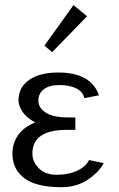

<svg xmlns="http://www.w3.org/2000/svg" viewBox="-20 -741 478 770"><path d="M29.8 0ZM158.2 -531.7ZM158.2 -531.7ZM274.9 -720.7 329.1 -675.8 189 -531.7 158.2 -558.1ZM29.8 0ZM29.8 0ZM336.9 -99.1 396 -86.9Q376 -49.3 331.1 -19.8Q286.1 9.8 227.1 9.8Q125.5 9.8 77.6 -26.4Q29.8 -62.5 29.8 -125Q29.8 -165.5 52.2 -198.5Q74.7 -231.4 121.1 -250Q87.9 -267.6 71 -291.7Q54.2 -315.9 54.2 -338.9Q54.2 -390.1 96.4 -420.2Q138.7 -450.2 213.9 -450.2Q344.7 -450.2 377 -358.9L317.9 -347.2Q313.5 -372.6 286.4 -386.2Q259.3 -399.9 218.5 -399.9Q177.7 -399.9 155.8 -383.1Q133.8 -366.2 133.8 -337.6Q133.8 -309.1 163.1 -289.6Q192.4 -270 253.9 -270H282.2V-220.2H247.1Q109.9 -220.2 109.9 -125Q109.9 -94.7 132.8 -69.3Q159.2 -40 207 -40Q207.5 -40 208 -40Q254.9 -40 290 -56.6Q325.2 -73.2 336.9 -99.1Z"/></svg>

Font: Pfennig
Style: Medium
Weight: 500
Version: Version 20120410 ; ttfautohint (v0.8)